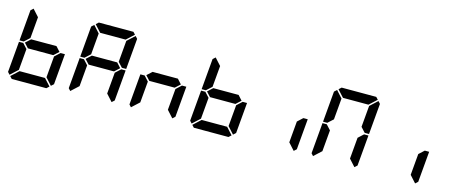

<svg xmlns="http://www.w3.org/2000/svg" viewBox="-57 -1747 5825 2493"><g transform="rotate(15 2856.0 -500.0)"><path d="M583 -562 640 -499 573 -438H232L175 -500L243 -562ZM162 -515 157 -510H100L136 -924L170 -955L254 -862L229 -576ZM90 -45 62 -76 98 -490H156L160 -485L216 -424L191 -138ZM631 -31 597 0H132L103 -31L204 -124H546ZM653 -485 658 -489H716L680 -76L646 -45L562 -138L587 -424Z M1399 -562 1456 -499 1389 -438H1048L991 -500L1059 -562ZM978 -515 973 -510H916L952 -924L986 -955L1070 -862L1045 -576ZM906 -45 878 -76 914 -490H972L976 -485L1032 -424L1007 -138ZM1469 -485 1474 -489H1532L1496 -76L1462 -45L1378 -138L1403 -424ZM1542 -955 1570 -924 1534 -510H1476L1472 -514L1416 -575L1441 -862ZM1001 -969 1035 -1000H1500L1529 -969L1428 -876H1086Z M2215 -562 2272 -499 2205 -438H1864L1807 -500L1875 -562ZM1722 -45 1694 -76 1730 -490H1788L1792 -485L1848 -424L1823 -138ZM2285 -485 2290 -489H2348L2312 -76L2278 -45L2194 -138L2219 -424Z M3031 -562 3088 -499 3021 -438H2680L2623 -500L2691 -562ZM2610 -515 2605 -510H2548L2584 -924L2618 -955L2702 -862L2677 -576ZM2538 -45 2510 -76 2546 -490H2604L2608 -485L2664 -424L2639 -138ZM3079 -31 3045 0H2580L2551 -31L2652 -124H2994ZM3101 -485 3106 -489H3164L3128 -76L3094 -45L3010 -138L3035 -424Z M3917 -485 3922 -489H3980L3944 -76L3910 -45L3826 -138L3851 -424Z M4242 -515 4237 -510H4180L4216 -924L4250 -955L4334 -862L4309 -576ZM4170 -45 4142 -76 4178 -490H4236L4240 -485L4296 -424L4271 -138ZM4733 -485 4738 -489H4796L4760 -76L4726 -45L4642 -138L4667 -424ZM4806 -955 4834 -924 4798 -510H4740L4736 -514L4680 -575L4705 -862ZM4265 -969 4299 -1000H4764L4793 -969L4692 -876H4350Z M5549 -485 5554 -489H5612L5576 -76L5542 -45L5458 -138L5483 -424Z"/></g></svg>

Font: DSEG7 Classic
Style: BoldItalic
Weight: 700
Italic angle: -5°
Designer: Keshikan(Twitter:@keshinomi_88pro)
Version: Version 0.46